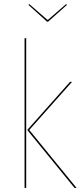

<svg xmlns="http://www.w3.org/2000/svg" viewBox="-20 -918 412 938"><path d="M108 0H100V-731L108 -732ZM123 -283 354 0H344L113 -283L322 -518H332ZM307 -894 215 -812H210L119 -894L123 -898L213 -820L303 -898Z"/></svg>

Font: Fira Sans Compressed Eight
Style: Regular
Weight: 100
Width: 1
Designer: bBox Type GmbH & Carrois Corporate GbR & Edenspiekermann AG
Foundry: bBox Type GmbH & Carrois Corporate GbR & Edenspiekermann AG
Version: Version 4.301